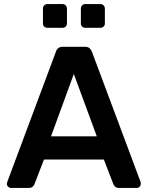

<svg xmlns="http://www.w3.org/2000/svg" viewBox="-20 -932 733 952"><path d="M404 -794Q394 -794 387.5 -800Q381 -806 381 -816V-889Q381 -899 387.5 -905.5Q394 -912 404 -912H477Q487 -912 493.5 -905.5Q500 -899 500 -889V-816Q500 -806 493.5 -800Q487 -794 477 -794ZM216 -794Q206 -794 199.5 -800Q193 -806 193 -816V-889Q193 -899 199.5 -905.5Q206 -912 216 -912H289Q299 -912 305.5 -905.5Q312 -899 312 -889V-816Q312 -806 305.5 -800Q299 -794 289 -794ZM35 0Q27 0 20.5 -6Q14 -12 14 -21Q14 -24 16 -30L257 -675Q260 -686 268.5 -693Q277 -700 292 -700H401Q416 -700 424 -693Q432 -686 436 -675L677 -30Q678 -28 678 -25.5Q678 -23 678 -21Q678 -12 672 -6Q666 0 658 0H571Q557 0 550.5 -7Q544 -14 542 -19L495 -141H198L151 -19Q149 -14 142.5 -7Q136 0 122 0ZM233 -256H460L346 -565Z"/></svg>

Font: Fz Rubik Med
Style: Regular
Weight: 500
Designer: Hubert and Fischer
Foundry: Hubert and Fischer
Version: Vit hóa bi FontZin.com